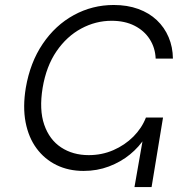

<svg xmlns="http://www.w3.org/2000/svg" viewBox="-20 -758 748 778"><path d="M318.8 -65.4Q257.8 -65.4 209.2 -89.1Q160.6 -112.8 128.2 -156.7Q95.7 -200.7 83.7 -262.7Q71.8 -324.7 84.5 -401.9Q102.1 -504.9 153.1 -580.3Q204.1 -655.8 279.1 -696.8Q354 -737.8 440.9 -737.8Q496.1 -737.8 540.3 -721.7Q584.5 -705.6 615.5 -676.3Q646.5 -647 663.3 -607.2Q680.2 -567.4 680.7 -520.5H610.8Q608.9 -564.5 586.7 -599.1Q564.5 -633.8 525.1 -653.8Q485.8 -673.8 432.1 -673.8Q367.7 -673.8 309.1 -642.3Q250.5 -610.8 209 -550.3Q167.5 -489.7 152.8 -402.3Q138.2 -313.5 159.2 -252.7Q180.2 -191.9 227.8 -160.6Q275.4 -129.4 339.4 -129.4Q393.1 -129.4 439.5 -149.7Q485.8 -169.9 520.3 -204.3Q554.7 -238.8 571.3 -281.7H600.6Q592.8 -240.2 568.4 -201.4Q543.9 -162.6 506.6 -132.1Q469.2 -101.6 421.4 -83.5Q373.5 -65.4 318.8 -65.4ZM524.9 0 574.2 -281.7H640.6L594.2 0Z"/></svg>

Font: Inter Light
Style: Italic
Weight: 300
Italic angle: -9.3988°
Designer: Rasmus Andersson
Foundry: rsms
Version: Version 4.001;git-66647c0bb